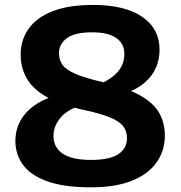

<svg xmlns="http://www.w3.org/2000/svg" viewBox="-20 -770 752 799"><path d="M358 9.5Q247.5 9.5 178.2 -15Q109 -39.5 76.5 -83Q44 -126.5 44 -183.5Q44 -250.5 87.8 -299.8Q131.5 -349 212.5 -372.5L323.5 -333.5Q259.5 -314.5 231 -279.2Q202.5 -244 202.5 -204.5Q202.5 -157 240.8 -130.8Q279 -104.5 358.5 -104.5Q436.5 -104.5 472.5 -128.5Q508.5 -152.5 508.5 -195Q508.5 -223.5 493 -244.2Q477.5 -265 438 -281.2Q398.5 -297.5 327 -313Q229 -334.5 172 -367.8Q115 -401 90.5 -445Q66 -489 66 -542.5Q66 -603.5 99 -650.2Q132 -697 198.8 -723.2Q265.5 -749.5 367 -749.5Q499.5 -749.5 571.8 -700Q644 -650.5 644 -563Q644 -523 628.8 -487.8Q613.5 -452.5 579.5 -424Q545.5 -395.5 489 -376.5L389 -416.5Q447.5 -443 472.5 -474Q497.5 -505 497.5 -545Q497.5 -588.5 463.8 -612Q430 -635.5 363.5 -635.5Q290.5 -635.5 258 -611Q225.5 -586.5 225.5 -549Q225.5 -521 239.8 -500.5Q254 -480 293.5 -462.8Q333 -445.5 409 -428Q507 -404.5 563 -373Q619 -341.5 642.5 -300Q666 -258.5 666 -205Q666 -144.5 632.8 -95.8Q599.5 -47 531.2 -18.8Q463 9.5 358 9.5Z"/></svg>

Font: Encode Sans SemiExpanded
Style: Bold
Weight: 700
Width: 6
Designer: Multiple Designers
Foundry: Impallari Type
Version: Version 3.002